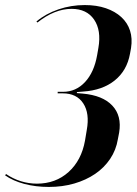

<svg xmlns="http://www.w3.org/2000/svg" viewBox="-36 -729 540 759"><path d="M157 10Q105 10 60 -2Q15 -14 -16 -36L-12 -41Q16 -22 47 -12.5Q78 -3 110 -3Q184 -3 235 -49Q286 -95 300 -173L307 -215Q319 -281 293 -320.5Q267 -360 212 -360H192V-366H213Q264 -366 300 -404.5Q336 -443 348 -511L353 -540Q365 -609 336 -651.5Q307 -694 247 -694Q180 -694 112 -640L108 -644Q145 -675 195 -692Q245 -709 299 -709Q346 -709 382.5 -696.5Q419 -684 443.5 -661.5Q468 -639 478 -608Q488 -577 482 -539L478 -517Q466 -450 417.5 -411Q369 -372 292 -367L268 -365V-361L291 -359Q370 -352 408 -311.5Q446 -271 435 -205L430 -179Q423 -136 399.5 -101Q376 -66 340 -41.5Q304 -17 257.5 -3.5Q211 10 157 10Z"/></svg>

Font: Moniqa Black Ita Display
Style: Italic
Weight: 900
Italic angle: -10°
Designer: Rajesh Rajput
Foundry: Rajesh Rajput
Version: Version 1.000